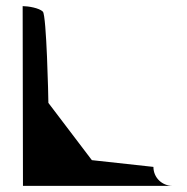

<svg xmlns="http://www.w3.org/2000/svg" viewBox="-20 -795 612 627"><path d="M54 -775 55 -188H544C509 -188 481 -215 481 -250L280 -272L138 -459C138 -476 132 -744 120 -757C108 -769 72 -775 54 -775Z"/></svg>

Font: bitstorm
Style: ext
Weight: 400
Version: Version 0.2